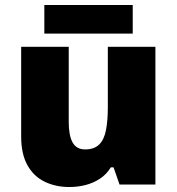

<svg xmlns="http://www.w3.org/2000/svg" viewBox="-20 -741 710 771"><path d="M604 -553V0H460L436 -69H425Q408 -41 381.5 -23.5Q355 -6 323.5 2Q292 10 258 10Q204 10 160 -11Q116 -32 90.5 -77Q65 -122 65 -193V-553H256V-251Q256 -197 271.5 -169Q287 -141 322 -141Q358 -141 378 -160.5Q398 -180 405.5 -218Q413 -256 413 -311V-553ZM513 -721V-606H158V-721Z"/></svg>

Font: Noto Sans Armenian Black
Style: Regular
Weight: 900
Version: Version 2.007